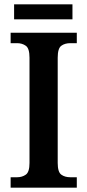

<svg xmlns="http://www.w3.org/2000/svg" viewBox="-20 -865 402 885"><path d="M29 0V-48H59Q82 -48 99 -60Q116 -72 116 -114V-599Q116 -642 99 -654Q82 -666 59 -666H29V-714H334V-666H304Q279 -666 262.5 -654Q246 -642 246 -599V-114Q246 -72 262.5 -60Q279 -48 304 -48H334V0ZM45 -776V-845H314V-776Z"/></svg>

Font: Noto Serif SemiCondensed SemiBold
Style: Regular
Weight: 600
Width: 4
Designer: Monotype Design Team
Foundry: Monotype Imaging Inc.
Version: Version 2.013; ttfautohint (v1.8.4.7-5d5b)